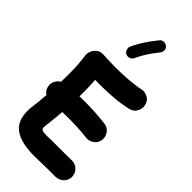

<svg xmlns="http://www.w3.org/2000/svg" viewBox="-339 -1116 1234 1234"><g transform="rotate(45 278.0 -499.5)"><path d="M16.6 -330.1C19 -308.1 29.8 -290.5 48.8 -277.8C45.4 -233.4 42 -191.4 36.6 -156.2C34.7 -142.6 34.2 -130.9 34.2 -119.6C34.2 -36.1 70.8 9.3 125.5 31.2C179.7 53.2 235.8 54.7 278.8 54.7C297.9 54.7 341.8 52.2 387.2 52.2H425.8C438.5 52.2 451.2 52.2 463.9 51.8C483.9 51.3 501.5 43.5 515.6 29.3C529.8 15.1 537.1 -2 537.1 -21.5V-23.9C536.6 -43.9 529.3 -61.5 514.6 -75.7C500 -89.8 482.9 -96.7 463.4 -96.7H460.9C449.2 -96.2 424.8 -96.2 387.2 -96.2C330.1 -96.2 292.5 -96.2 274.9 -95.7C256.8 -95.2 245.1 -94.7 239.7 -94.7C200.2 -94.7 182.6 -97.7 182.6 -119.6C182.6 -126.5 183.1 -132.8 184.1 -139.2C189.9 -179.7 194.3 -225.6 197.8 -272.9C215.8 -273.4 235.4 -273.9 256.3 -273.9C314 -273.9 369.6 -271 422.9 -264.6C425.8 -264.2 428.7 -264.2 432.1 -264.2C448.7 -264.2 464.8 -270 480 -281.7C495.1 -293.5 503.4 -309.1 505.9 -329.1C506.3 -332.5 506.3 -335.9 506.3 -339.4C506.3 -355.5 500.5 -371.1 488.8 -386.2C477.1 -401.4 460.9 -409.7 440.9 -412.1C378.9 -419.4 317.4 -423.3 256.3 -423.3C238.3 -423.3 221.2 -422.9 204.6 -422.4C205.1 -438.5 205.1 -453.6 205.1 -468.8C205.1 -507.3 203.1 -538.1 201.2 -568.8C214.4 -568.4 229 -567.9 242.7 -567.9C324.2 -567.9 412.1 -573.7 486.8 -591.3C506.8 -595.7 521.5 -605.5 530.8 -620.6C540 -635.3 544.4 -649.4 544.4 -663.1C544.4 -668.5 543.9 -674.3 542.5 -680.2C538.1 -700.2 528.8 -714.8 514.2 -724.1C499 -733.4 484.9 -737.8 471.2 -737.8C465.3 -737.8 459.5 -737.3 453.6 -735.8C425.8 -729.5 393.1 -725.1 355 -722.2C316.9 -718.8 279.3 -717.3 242.7 -717.3C203.6 -717.3 163.6 -718.8 123 -721.2H116.7C101.6 -721.2 88.4 -716.8 77.1 -707.5C53.7 -689.5 44.4 -661.6 44.4 -644C44.4 -641.6 44.4 -639.6 44.9 -637.7C53.7 -572.3 55.7 -539.1 55.7 -468.8C55.7 -448.2 55.2 -426.8 54.7 -404.8C29.3 -390.6 16.1 -363.8 16.1 -339.8C16.1 -336.4 16.1 -333.5 16.6 -330.1ZM367.7 -1045.4C360.8 -1050.8 353 -1053.7 343.8 -1053.7C340.3 -1053.7 325.7 -1056.2 312.5 -1039.1C275.9 -993.7 239.7 -945.3 209 -878.4C206.5 -873.5 205.6 -868.7 205.6 -863.8C205.6 -853.5 210.4 -834.5 228.5 -826.2C233.4 -823.7 238.3 -822.8 243.2 -822.8C253.4 -822.8 272.5 -827.1 280.8 -846.2C307.6 -904.3 336.9 -945.3 373.5 -990.7C378.9 -998 381.8 -1005.9 381.8 -1015.1C381.8 -1017.6 384.8 -1032.2 367.7 -1045.4Z"/></g></svg>

Font: Mikhak ExtraBold
Style: Regular
Weight: 800
Designer: Amin Abedi
Version: Version 3.2